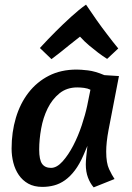

<svg xmlns="http://www.w3.org/2000/svg" viewBox="-20 -798 568 828"><path d="M200 -74Q174 -74 161.5 -91.5Q149 -109 149 -153Q149 -196 157.5 -243.5Q166 -291 185.5 -330.5Q205 -370 236.5 -395.5Q268 -421 313 -421Q327 -421 342.5 -419Q358 -417 370 -411L356 -342Q348 -304 332.5 -257.5Q317 -211 296 -170.5Q275 -130 250 -102Q225 -74 200 -74ZM163 8Q189 8 213.5 1.5Q238 -5 260.5 -21Q283 -37 303 -63.5Q323 -90 340 -129L357 -169Q354 -143 352 -122.5Q350 -102 350 -89Q350 -57 359.5 -32Q369 -7 384 10L474 -26Q463 -42 450.5 -68.5Q438 -95 438 -144Q438 -184 448 -237L493 -470L430 -474Q390 -491 359 -494.5Q328 -498 311 -498Q243 -498 191 -471.5Q139 -445 103 -398.5Q67 -352 48.5 -290Q30 -228 30 -157Q30 -126 37.5 -96.5Q45 -67 61 -43.5Q77 -20 102 -6Q127 8 163 8ZM202 -543Q221 -557 241 -573Q258 -587 280 -604.5Q302 -622 325 -640Q345 -618 365.5 -601Q386 -584 403 -571Q423 -556 442 -544L490 -589Q466 -618 442 -650Q421 -677 397 -711Q373 -745 351 -778Q321 -757 286 -725Q251 -693 221 -663Q186 -628 152 -591Z"/></svg>

Font: Amaranth
Style: Italic
Weight: 400
Designer: Gesine Todt
Foundry: Gesine Todt
Version: Version 1.001